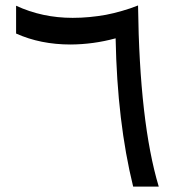

<svg xmlns="http://www.w3.org/2000/svg" viewBox="-20 -697 677 711"><path d="M406.7 -554.7Q325.7 -532.7 241.2 -532.2Q129.9 -532.2 39.6 -572.8V-675.8Q136.2 -630.9 249 -630.9Q280.3 -630.9 311 -633.8Q341.8 -636.7 372.1 -642.1Q402.3 -647.9 432.1 -656.7Q461.9 -665 491.2 -676.8Q496.6 -243.2 567.9 -5.9H473.1Q414.1 -245.6 408.2 -553.2V-555.2Z"/></svg>

Font: Dirooz
Style: Regular
Weight: 400
Foundry: DejaVu fonts team - Redesigned by Saber Rastikerdar
Version: Version 0.2.1